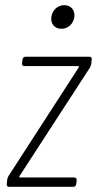

<svg xmlns="http://www.w3.org/2000/svg" viewBox="-20 -721 374 741"><path d="M217 -610C243 -610 263 -629 267 -655C270 -682 254 -701 228 -701C202 -701 182 -682 178 -655C175 -629 191 -610 217 -610ZM15 0H263C269 0 273 -4 274 -10L276 -26C276 -32 273 -36 267 -36H57C54 -36 54 -39 55 -41L327 -460C330 -465 331 -469 332 -473L334 -492C335 -498 331 -502 325 -502H78C72 -502 68 -498 67 -492L65 -476C64 -470 68 -466 74 -466H282C285 -466 285 -464 284 -461L13 -42C10 -37 9 -33 8 -29L6 -10C5 -4 9 0 15 0Z"/></svg>

Font: Barlow Condensed ExtraLight
Style: Italic
Weight: 275
Width: 3
Italic angle: -7°
Designer: Jeremy Tribby
Foundry: Tribby Type
Version: Version 1.422;hotconv 1.0.109;makeotfexe 2.5.65596